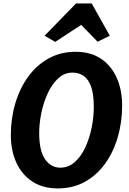

<svg xmlns="http://www.w3.org/2000/svg" viewBox="-20 -1044 718 1072"><path d="M302.9 8Q218.2 8 159.7 -31Q101.2 -70 70.8 -137.2Q40.5 -204.4 40.5 -289Q40.5 -382.8 65.4 -466.9Q90.3 -551.1 137.5 -616Q184.6 -680.9 251.9 -718Q319.2 -755 403.4 -755Q466.8 -755 515.2 -732.2Q563.5 -709.3 596.2 -668.4Q628.9 -627.6 645.5 -573.2Q662 -518.7 662 -455.9Q662 -362.3 637.6 -278.4Q613.1 -194.6 566.7 -130.1Q520.2 -65.6 453.6 -28.8Q387 8 302.9 8ZM316.5 -107.8Q362.7 -107.8 397.9 -139.3Q433.1 -170.9 456.8 -222.2Q480.4 -273.5 492.2 -333.5Q504 -393.5 503.7 -450Q503.4 -519.1 488.5 -560.5Q473.6 -601.8 447 -620.2Q420.4 -638.6 385.3 -638.6Q340 -638.6 305.2 -606.7Q270.4 -574.8 246.5 -523.2Q222.6 -471.5 210.6 -412.2Q198.6 -352.8 198.8 -297.7Q199.5 -199.3 232.6 -153.5Q265.6 -107.8 316.5 -107.8ZM433.2 -905.2 288.4 -810.1 228.8 -844.3 404.4 -1024.5H492.1L593.2 -844.3L524.9 -811.1Z"/></svg>

Font: Merriweather Sans Variable Regular
Style: Italic
Weight: 300
Italic angle: -8°
Designer: Eben Sorkin
Foundry: Eben Sorkin
Version: Version 2.001